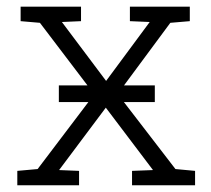

<svg xmlns="http://www.w3.org/2000/svg" viewBox="-20 -548 624 568"><path d="M31.2 0V-42.5L91.3 -47.9L258.8 -269L98.1 -480.5L41 -485.4V-528.3H219.7V-485.4L163.1 -482.9L293.9 -308.6L422.9 -482.9L364.3 -485.4V-528.3H541.5V-485.4L483.9 -480.5L328.1 -270L499 -47.9L557.1 -42.5V0H370.6V-42.5L432.6 -44.9L293 -229.5L154.8 -44.9L213.9 -42.5V0ZM154.1 -246.1V-295.4H438V-246.1Z"/></svg>

Font: Roboto Slab LO Light
Style: Regular
Weight: 300
Designer: Google
Version: Version 2.000